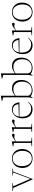

<svg xmlns="http://www.w3.org/2000/svg" viewBox="1799 -2565 776 4426"><g transform="rotate(-90 2187.0 -352.0)"><path d="M444 -434 274.5 11H263.5L68 -433.5L-6.5 -445.5V-454.5H182V-445.5L107 -434L284 -26.5L269.5 -17.5L424 -433.5L349.5 -445.5V-454.5H511.5V-445.5Z M748 -6Q798 -6 837.5 -31.5Q877 -57 900 -105.8Q923 -154.5 923 -224Q923 -291.5 900.5 -342Q878 -392.5 838 -420.5Q798 -448.5 745 -448.5Q695 -448.5 655.5 -423.2Q616 -398 593 -349.2Q570 -300.5 570 -230.5Q570 -163 592.5 -112.5Q615 -62 655.2 -34Q695.5 -6 748 -6ZM746 10Q685.5 10 636 -18.2Q586.5 -46.5 557.5 -99Q528.5 -151.5 528.5 -223Q528.5 -297.5 557 -351.8Q585.5 -406 635 -435.2Q684.5 -464.5 747 -464.5Q808 -464.5 857.2 -436.2Q906.5 -408 935.5 -355.8Q964.5 -303.5 964.5 -232Q964.5 -157.5 936 -103.2Q907.5 -49 858.2 -19.5Q809 10 746 10Z M1289.5 -462Q1304.5 -462 1311.2 -454.5Q1318 -447 1318 -434.5Q1318 -421 1309.5 -412.2Q1301 -403.5 1287 -403.5Q1278.5 -403.5 1272 -405.2Q1265.5 -407 1258 -408.5Q1250.5 -410 1238 -410Q1224 -410 1209.2 -405.8Q1194.5 -401.5 1176.5 -391Q1158.5 -380.5 1135.5 -362L1130.5 -370Q1168.5 -400.5 1194.5 -419Q1220.5 -437.5 1238.2 -446.8Q1256 -456 1268 -459Q1280 -462 1289.5 -462ZM1140.5 -373V-21L1225.5 -9.5V0H1029V-9.5L1104.5 -21V-418.5Q1098 -420 1086 -422.2Q1074 -424.5 1058 -427.8Q1042 -431 1023.5 -434.5V-444L1136.5 -466.5H1140.5Z M1614.5 -462Q1629.5 -462 1636.2 -454.5Q1643 -447 1643 -434.5Q1643 -421 1634.5 -412.2Q1626 -403.5 1612 -403.5Q1603.5 -403.5 1597 -405.2Q1590.5 -407 1583 -408.5Q1575.5 -410 1563 -410Q1549 -410 1534.2 -405.8Q1519.5 -401.5 1501.5 -391Q1483.5 -380.5 1460.5 -362L1455.5 -370Q1493.5 -400.5 1519.5 -419Q1545.5 -437.5 1563.2 -446.8Q1581 -456 1593 -459Q1605 -462 1614.5 -462ZM1465.5 -373V-21L1550.5 -9.5V0H1354V-9.5L1429.5 -21V-418.5Q1423 -420 1411 -422.2Q1399 -424.5 1383 -427.8Q1367 -431 1348.5 -434.5V-444L1461.5 -466.5H1465.5Z M1880 -464.5Q1933 -464.5 1967.5 -441.2Q2002 -418 2020 -379Q2038 -340 2041 -292H1704V-305.5L2011.5 -314.5L2001 -297Q1997 -345 1980.5 -378Q1964 -411 1935.5 -428.2Q1907 -445.5 1867 -445.5Q1815.5 -445.5 1779.8 -421.5Q1744 -397.5 1726 -351.8Q1708 -306 1708 -241.5Q1708 -172 1730.5 -123Q1753 -74 1794.5 -48Q1836 -22 1894 -22Q1921.5 -22 1944.8 -28Q1968 -34 1992 -48.8Q2016 -63.5 2043.5 -89.5L2050.5 -81Q2018.5 -48 1991.8 -28Q1965 -8 1938 1Q1911 10 1878 10Q1815.5 10 1769 -17.5Q1722.5 -45 1697.5 -96.8Q1672.5 -148.5 1672.5 -221.5Q1672.5 -288 1697.2 -343.2Q1722 -398.5 1768.5 -431.5Q1815 -464.5 1880 -464.5Z M2166 -48 2189.5 -50 2147 15 2139.5 13 2156.5 -83.5V-666Q2150 -668 2136.5 -671.8Q2123 -675.5 2105.2 -680Q2087.5 -684.5 2068 -690V-697.5L2188.5 -720.5H2192.5V-665V-102.5Q2192.5 -77.5 2208.2 -56.2Q2224 -35 2253 -22Q2282 -9 2320.5 -9Q2383 -9 2427.2 -36.2Q2471.5 -63.5 2495 -113.5Q2518.5 -163.5 2518.5 -231Q2518.5 -295 2496.8 -340Q2475 -385 2435.5 -408.8Q2396 -432.5 2343 -432.5Q2317 -432.5 2290.8 -426Q2264.5 -419.5 2233.8 -405.2Q2203 -391 2165 -366L2163 -379.5Q2206 -406.5 2235.8 -423.5Q2265.5 -440.5 2286 -449.2Q2306.5 -458 2322.8 -461.2Q2339 -464.5 2355 -464.5Q2419.5 -464.5 2464.5 -438.8Q2509.5 -413 2533 -364.2Q2556.5 -315.5 2556.5 -246Q2556.5 -183.5 2536.5 -135.8Q2516.5 -88 2482.5 -55.5Q2448.5 -23 2406.5 -6.5Q2364.5 10 2320.5 10Q2288 10 2258.2 3.2Q2228.5 -3.5 2204.8 -16.5Q2181 -29.5 2166 -48Z M2681.5 -48 2705 -50 2662.5 15 2655 13 2672 -83.5V-666Q2665.5 -668 2652 -671.8Q2638.5 -675.5 2620.8 -680Q2603 -684.5 2583.5 -690V-697.5L2704 -720.5H2708V-665V-102.5Q2708 -77.5 2723.8 -56.2Q2739.5 -35 2768.5 -22Q2797.5 -9 2836 -9Q2898.5 -9 2942.8 -36.2Q2987 -63.5 3010.5 -113.5Q3034 -163.5 3034 -231Q3034 -295 3012.2 -340Q2990.5 -385 2951 -408.8Q2911.5 -432.5 2858.5 -432.5Q2832.5 -432.5 2806.2 -426Q2780 -419.5 2749.2 -405.2Q2718.5 -391 2680.5 -366L2678.5 -379.5Q2721.5 -406.5 2751.2 -423.5Q2781 -440.5 2801.5 -449.2Q2822 -458 2838.2 -461.2Q2854.5 -464.5 2870.5 -464.5Q2935 -464.5 2980 -438.8Q3025 -413 3048.5 -364.2Q3072 -315.5 3072 -246Q3072 -183.5 3052 -135.8Q3032 -88 2998 -55.5Q2964 -23 2922 -6.5Q2880 10 2836 10Q2803.5 10 2773.8 3.2Q2744 -3.5 2720.2 -16.5Q2696.5 -29.5 2681.5 -48Z M3360 -464.5Q3413 -464.5 3447.5 -441.2Q3482 -418 3500 -379Q3518 -340 3521 -292H3184V-305.5L3491.5 -314.5L3481 -297Q3477 -345 3460.5 -378Q3444 -411 3415.5 -428.2Q3387 -445.5 3347 -445.5Q3295.5 -445.5 3259.8 -421.5Q3224 -397.5 3206 -351.8Q3188 -306 3188 -241.5Q3188 -172 3210.5 -123Q3233 -74 3274.5 -48Q3316 -22 3374 -22Q3401.5 -22 3424.8 -28Q3448 -34 3472 -48.8Q3496 -63.5 3523.5 -89.5L3530.5 -81Q3498.5 -48 3471.8 -28Q3445 -8 3418 1Q3391 10 3358 10Q3295.5 10 3249 -17.5Q3202.5 -45 3177.5 -96.8Q3152.5 -148.5 3152.5 -221.5Q3152.5 -288 3177.2 -343.2Q3202 -398.5 3248.5 -431.5Q3295 -464.5 3360 -464.5Z M3846.5 -462Q3861.5 -462 3868.2 -454.5Q3875 -447 3875 -434.5Q3875 -421 3866.5 -412.2Q3858 -403.5 3844 -403.5Q3835.5 -403.5 3829 -405.2Q3822.5 -407 3815 -408.5Q3807.5 -410 3795 -410Q3781 -410 3766.2 -405.8Q3751.5 -401.5 3733.5 -391Q3715.5 -380.5 3692.5 -362L3687.5 -370Q3725.5 -400.5 3751.5 -419Q3777.5 -437.5 3795.2 -446.8Q3813 -456 3825 -459Q3837 -462 3846.5 -462ZM3697.5 -373V-21L3782.5 -9.5V0H3586V-9.5L3661.5 -21V-418.5Q3655 -420 3643 -422.2Q3631 -424.5 3615 -427.8Q3599 -431 3580.5 -434.5V-444L3693.5 -466.5H3697.5Z M4123 -6Q4173 -6 4212.5 -31.5Q4252 -57 4275 -105.8Q4298 -154.5 4298 -224Q4298 -291.5 4275.5 -342Q4253 -392.5 4213 -420.5Q4173 -448.5 4120 -448.5Q4070 -448.5 4030.5 -423.2Q3991 -398 3968 -349.2Q3945 -300.5 3945 -230.5Q3945 -163 3967.5 -112.5Q3990 -62 4030.2 -34Q4070.5 -6 4123 -6ZM4121 10Q4060.5 10 4011 -18.2Q3961.5 -46.5 3932.5 -99Q3903.5 -151.5 3903.5 -223Q3903.5 -297.5 3932 -351.8Q3960.5 -406 4010 -435.2Q4059.5 -464.5 4122 -464.5Q4183 -464.5 4232.2 -436.2Q4281.5 -408 4310.5 -355.8Q4339.5 -303.5 4339.5 -232Q4339.5 -157.5 4311 -103.2Q4282.5 -49 4233.2 -19.5Q4184 10 4121 10Z"/></g></svg>

Font: Newsreader 36pt ExtraLight
Style: Regular
Weight: 250
Designer: Hugues Gentile
Foundry: Production Type
Version: Version 1.003